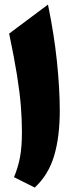

<svg xmlns="http://www.w3.org/2000/svg" viewBox="-20 -823 349 850"><path d="M192.4 -802.7Q219.7 -670.4 232.2 -549.8Q244.6 -429.2 244.6 -333Q244.6 -215.8 219.2 -131.8Q193.8 -47.9 133.8 7.3L42 -38.6Q59.6 -80.6 68.4 -126.2Q77.1 -171.9 77.1 -238.3Q77.1 -294.4 72.3 -354.2Q67.4 -414.1 55.2 -490.7Q43 -567.4 20.5 -674.3Z"/></svg>

Font: Pinar-FD ExtraBold
Style: Regular
Weight: 800
Designer: Amin Abedi
Version: Version 3.000